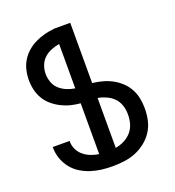

<svg xmlns="http://www.w3.org/2000/svg" viewBox="-135 -841 869 955"><g transform="rotate(-20 300.0 -363.5)"><path d="M299 8Q270 8 241 4.5Q212 1 184.5 -8Q157 -17 132 -32.5Q107 -48 89 -71Q71 -94 61 -122Q51 -150 51 -179V-184H140V-181Q140 -159 149.5 -139Q159 -119 176 -105Q193 -91 213.5 -83Q234 -75 256 -72V-341Q230 -343 204.5 -349.5Q179 -356 155.5 -368Q132 -380 112 -397Q92 -414 78.5 -436.5Q65 -459 59 -485Q53 -511 53 -537Q53 -564 59 -589.5Q65 -615 78.5 -637.5Q92 -660 112 -677.5Q132 -695 155.5 -706.5Q179 -718 204.5 -725Q230 -732 256 -734V-735H344V-416Q371 -413 397 -406Q423 -399 446.5 -386.5Q470 -374 490 -355.5Q510 -337 523 -313.5Q536 -290 541.5 -264Q547 -238 547 -211V-206Q547 -175 540 -144.5Q533 -114 516 -88Q499 -62 474 -42.5Q449 -23 420.5 -11.5Q392 0 361 4Q330 8 299 8ZM256 -420V-655Q234 -651 212.5 -642.5Q191 -634 174.5 -618.5Q158 -603 150 -581.5Q142 -560 142 -537Q142 -515 150 -493Q158 -471 174.5 -456Q191 -441 212.5 -432Q234 -423 256 -420ZM344 -73Q368 -77 390 -88Q412 -99 428 -117Q444 -135 451 -158.5Q458 -182 458 -206V-211Q458 -234 450.5 -257Q443 -280 427 -296.5Q411 -313 389 -323Q367 -333 344 -337Z"/></g></svg>

Font: Iosevka Medium Extended
Style: Regular
Weight: 500
Width: 7
Monospace: yes
Designer: Belleve Invis
Foundry: Belleve Invis
Version: Version 32.5.0; ttfautohint (v1.8.4)